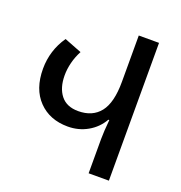

<svg xmlns="http://www.w3.org/2000/svg" viewBox="-129 -824 880 935"><g transform="rotate(20 311.0 -357.0)"><path d="M432 0V-178Q432 -215 438 -278H433Q407 -232 360.5 -205.5Q314 -179 258 -179Q164 -179 106.5 -238.5Q49 -298 49 -403Q49 -450 62.5 -493.5Q76 -537 103 -576L193 -541Q176 -509 167.5 -475Q159 -441 159 -409Q159 -344 189.5 -305.5Q220 -267 280 -267Q354 -267 393 -316.5Q432 -366 432 -474V-714H537V0Z"/></g></svg>

Font: Noto Sans Georgian SemiCondensed Medium
Style: Regular
Weight: 500
Width: 4
Designer: Monotype Design Team, Akaki Razmadze
Foundry: Google LLC
Version: Version 2.005; ttfautohint (v1.8.4.7-5d5b)